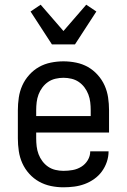

<svg xmlns="http://www.w3.org/2000/svg" viewBox="-20 -789 540 817"><path d="M250 8Q223 8 196.5 2.5Q170 -3 146.5 -16Q123 -29 104.5 -49.5Q86 -70 75 -94.5Q64 -119 60 -146Q56 -173 56 -200V-320Q56 -347 60 -374Q64 -401 75 -425.5Q86 -450 104.5 -470.5Q123 -491 146 -504Q169 -517 196 -522.5Q223 -528 250 -528Q277 -528 304 -522.5Q331 -517 354 -504Q377 -491 395.5 -470.5Q414 -450 425 -425.5Q436 -401 440 -374Q444 -347 444 -320V-225H134V-200Q134 -183 136 -166Q138 -149 144 -133Q150 -117 160.5 -103Q171 -89 185 -79.5Q199 -70 216 -66Q233 -62 250 -62Q270 -62 289.5 -65.5Q309 -69 326 -79.5Q343 -90 353.5 -107.5Q364 -125 364 -145H442Q442 -122 434.5 -100Q427 -78 413.5 -59.5Q400 -41 381 -27.5Q362 -14 340.5 -6Q319 2 296 5Q273 8 250 8ZM366 -295V-320Q366 -337 364 -354Q362 -371 356 -387Q350 -403 339.5 -417Q329 -431 315 -440.5Q301 -450 284 -454Q267 -458 250 -458Q233 -458 216 -454Q199 -450 185 -440.5Q171 -431 160.5 -417Q150 -403 144 -387Q138 -371 136 -354Q134 -337 134 -320V-295ZM201 -600 110 -740 153 -769 250 -657 347 -769 390 -740 299 -600Z"/></svg>

Font: Iosevka Term
Style: Regular
Weight: 400
Monospace: yes
Designer: Belleve Invis
Foundry: Belleve Invis
Version: Version 30.0.1